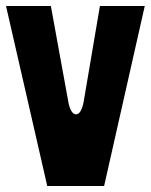

<svg xmlns="http://www.w3.org/2000/svg" viewBox="-23 -618 501 638"><path d="M309 -598 255 -280C250 -253 241 -238 230 -238C217 -238 208 -256 204 -280L146 -598H-3L134 0H323L458 -598Z"/></svg>

Font: Ranchers
Style: Regular
Weight: 400
Designer: Pablo Impallari, Brenda Gallo
Foundry: Pablo Impallari, Brenda Gallo
Version: Version 1.000